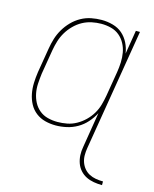

<svg xmlns="http://www.w3.org/2000/svg" viewBox="-113 -604 726 904"><g transform="rotate(15 250.0 -152.5)"><path d="M472 223Q451 223 431 219.5Q411 216 394 207.5Q377 199 364 184.5Q351 170 344.5 151.5Q338 133 337 113Q336 93 340 72L368 -100Q355 -75 336 -53.5Q317 -32 292.5 -18Q268 -4 241 2Q214 8 188 8Q161 8 136 1.5Q111 -5 91 -20.5Q71 -36 59 -58.5Q47 -81 42 -106.5Q37 -132 38 -159Q39 -186 43 -213L63 -333Q67 -358 74.5 -382.5Q82 -407 95.5 -430Q109 -453 128 -472.5Q147 -492 170.5 -505Q194 -518 219.5 -523Q245 -528 270 -528Q298 -528 325 -520.5Q352 -513 371.5 -496Q391 -479 403 -455Q415 -431 419 -404L438 -520H458L360 72Q357 90 357 107.5Q357 125 362.5 141Q368 157 378.5 170Q389 183 404 191Q419 199 436.5 202Q454 205 472 205ZM192 -10Q215 -10 238.5 -14.5Q262 -19 283.5 -31Q305 -43 323 -60.5Q341 -78 353.5 -99Q366 -120 372.5 -143Q379 -166 383 -189L403 -309Q407 -333 408 -357.5Q409 -382 405 -405Q401 -428 390 -448.5Q379 -469 361.5 -483.5Q344 -498 321 -504Q298 -510 273 -510Q250 -510 226.5 -505Q203 -500 182 -488.5Q161 -477 143 -459Q125 -441 112.5 -420Q100 -399 93 -376Q86 -353 82 -330L62 -210Q59 -186 57.5 -161.5Q56 -137 60.5 -114Q65 -91 75.5 -71Q86 -51 103.5 -36.5Q121 -22 144 -16Q167 -10 192 -10Z"/></g></svg>

Font: Iosevka Term Curly Th Obl
Style: Regular
Weight: 100
Italic angle: -9°
Designer: Belleve Invis
Foundry: Belleve Invis
Version: Version 32.3.0